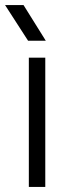

<svg xmlns="http://www.w3.org/2000/svg" viewBox="-49 -739 265 759"><path d="M65 0V-511H130V0ZM44 -719 132 -578H62L-29 -719Z"/></svg>

Font: TikTok Sans 24pt Light
Style: Regular
Weight: 300
Version: Version 4.000